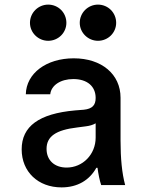

<svg xmlns="http://www.w3.org/2000/svg" viewBox="-20 -803 640 833"><path d="M395 -378C395 -346 380 -331 344 -327L306 -324C149 -310 74 -255 74 -155C74 -58 145 10 247 10C316 10 368 -21 398 -75H403C407 -46 412 -21 419 0H523C509 -52 503 -116 503 -193V-379C503 -481 421 -550 300 -550C181 -550 94 -485 92 -394H198C202 -433 243 -460 298 -460C359 -460 395 -428 395 -378ZM269 -76C216 -76 182 -108 182 -157C182 -211 222 -239 315 -250L353 -255C369 -257 383 -261 395 -268V-206C395 -133 339 -76 269 -76ZM110 -704C110 -661 146 -626 189 -626C233 -626 268 -661 268 -704C268 -748 233 -783 189 -783C146 -783 110 -748 110 -704ZM326 -704C326 -661 362 -626 405 -626C449 -626 484 -661 484 -704C484 -748 449 -783 405 -783C362 -783 326 -748 326 -704Z"/></svg>

Font: CommitMono
Style: 600Regular
Weight: 600
Monospace: yes
Designer: Eigil Nikolajsen
Foundry: Eigil Nikolajsen
Version: Version 1.143